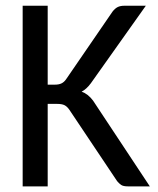

<svg xmlns="http://www.w3.org/2000/svg" viewBox="-20 -662 560 682"><path d="M60.5 0ZM149.4 -361.3H174.8Q189 -361.3 198.2 -365.7Q207.5 -370.1 214.4 -379.9L379.9 -621.1Q388.7 -632.3 398.2 -637Q407.7 -641.6 421.9 -641.6H498L302.7 -366.2Q287.1 -345.2 270 -336.4Q292.5 -328.6 310.5 -304.7L512.2 0H434.1Q418 0 410.4 -5.1Q402.8 -10.3 396 -18.6L226.1 -272.5Q218.3 -283.7 209.2 -288.3Q200.2 -293 182.1 -293H149.4V0H60.5V-641.6H149.4Z"/></svg>

Font: Carlito
Style: Regular
Weight: 400
Designer: Lukasz Dziedzic
Foundry: tyPoland Lukasz Dziedzic
Version: Version 1.104